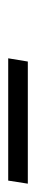

<svg xmlns="http://www.w3.org/2000/svg" viewBox="168 -911 87 463"><g transform="rotate(90 211.5 -679.5)"><path d="M422.9 -703.1H128.4L120.6 -655.8H415.5Z"/></g></svg>

Font: Roboto Light
Style: Italic
Weight: 300
Italic angle: -12°
Designer: Google
Version: Version 2.137; 2017